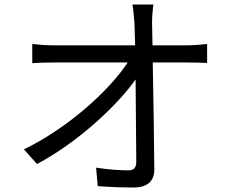

<svg xmlns="http://www.w3.org/2000/svg" viewBox="-20 -803 1040 851"><path d="M86 -141 144 -76C323 -171 498 -333 581 -451L584 -88C584 -61 576 -48 547 -48C510 -48 454 -52 406 -60L413 22C462 26 521 28 573 28C633 28 664 0 664 -52C663 -177 660 -376 657 -526H816C840 -526 875 -525 898 -524V-608C878 -606 839 -602 813 -602H656L654 -699C654 -727 656 -755 660 -783H567C571 -762 573 -737 576 -699L579 -602H215C184 -602 152 -605 123 -608V-523C154 -525 183 -526 217 -526H546C467 -406 289 -240 86 -141Z"/></svg>

Font: Source Han Sans KR
Style: Regular
Weight: 400
Designer: Ryoko NISHIZUKA 西塚涼子 (kana, bopomofo & ideographs); Paul D. Hunt (Latin, Greek & Cyrillic); Sandoll Communications 산돌커뮤니
Foundry: Adobe
Version: Version 2.004;hotconv 1.0.118;makeotfexe 2.5.65603